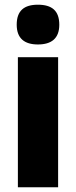

<svg xmlns="http://www.w3.org/2000/svg" viewBox="-20 -796 323 816"><path d="M141 -776C83 -776 51 -751 51 -691C51 -632 85 -607 141 -607C198 -607 232 -632 232 -691C232 -751 200 -776 141 -776ZM227 -553H56V0H227Z"/></svg>

Font: Noto Sans Armenian Condensed Black
Style: Regular
Weight: 900
Width: 3
Designer: Monotype Design Team
Foundry: Monotype Imaging Inc.
Version: Version 2.008